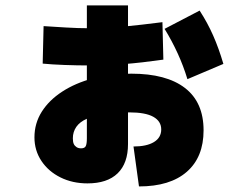

<svg xmlns="http://www.w3.org/2000/svg" viewBox="-20 -673 920 700"><path d="M466.7 -138.9Q514.4 -138.9 541.1 -155Q567.8 -171.1 567.8 -201.1Q567.8 -231.1 538.9 -247.2Q510 -263.3 451.1 -263.3Q398.9 -263.3 360.6 -257.2Q322.2 -251.1 296.7 -240Q271.1 -228.9 258.3 -210.6Q245.6 -192.2 245.6 -168.9Q245.6 -155.6 248.9 -148.3Q252.2 -141.1 258.9 -136.7Q265.6 -132.2 275.6 -132.2Q288.9 -132.2 292.8 -140.6Q296.7 -148.9 296.7 -168.9V-653.3H446.7V-147.8Q446.7 -77.8 408.9 -41.1Q371.1 -4.4 298.9 -4.4Q244.4 -4.4 200.6 -26.1Q156.7 -47.8 131.1 -86.1Q105.6 -124.4 105.6 -172.2Q105.6 -223.3 132.2 -265.6Q158.9 -307.8 206.7 -338.9Q254.4 -370 318.3 -387.2Q382.2 -404.4 458.9 -404.4Q586.7 -404.4 654.4 -352.2Q722.2 -300 722.2 -197.8Q722.2 -100 661.1 -46.7Q600 6.7 486.7 6.7ZM135.6 -441.1 138.9 -577.8Q173.3 -575.6 219.4 -572.8Q265.6 -570 306.7 -570Q367.8 -570 431.1 -576.1Q494.4 -582.2 572.2 -592.2L575.6 -455.6Q496.7 -444.4 432.8 -439.4Q368.9 -434.4 305.6 -434.4Q262.2 -434.4 215.6 -436.1Q168.9 -437.8 135.6 -441.1ZM663.3 -384.4Q648.9 -432.2 627.8 -478.3Q606.7 -524.4 580 -567.8L707.8 -634.4Q736.7 -590 757.2 -543.3Q777.8 -496.7 794.4 -440Z"/></svg>

Font: Paperlogy 9 Black
Style: Regular
Weight: 900
Designer: redesigned by Lee Juim, glyphs from Gmarket Sans & Montserrat
Foundry: PT&
Version: Version 1.001